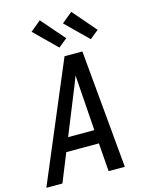

<svg xmlns="http://www.w3.org/2000/svg" viewBox="-141 -1067 883 1153"><g transform="rotate(-15 300.0 -491.0)"><path d="M0 0 310 -735H421L488 0H387L374 -176H171L100 0ZM368 -260 352 -490Q350 -519 348 -548Q346 -577 344 -606Q333 -577 321.5 -548Q310 -519 298 -490L205 -260ZM489 -793 352 -928 418 -982 543 -837ZM294 -793 157 -928 222 -982 348 -837Z"/></g></svg>

Font: Iosevka SS04 Medium Extended
Style: Italic
Weight: 500
Width: 7
Italic angle: -9°
Monospace: yes
Designer: Belleve Invis
Foundry: Belleve Invis
Version: Version 19.0.0; ttfautohint (v1.8.4)